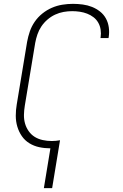

<svg xmlns="http://www.w3.org/2000/svg" viewBox="-20 -763 640 998"><path d="M208 215 242 8Q212 8 184 2Q156 -4 132.5 -18.5Q109 -33 93.5 -55.5Q78 -78 70 -105Q62 -132 62 -161.5Q62 -191 67 -220L121 -546Q126 -573 135 -599.5Q144 -626 160.5 -650Q177 -674 200 -692.5Q223 -711 249.5 -722.5Q276 -734 304 -738.5Q332 -743 359 -743Q385 -743 410.5 -739.5Q436 -736 458.5 -727Q481 -718 500 -703Q519 -688 530.5 -667Q542 -646 545.5 -621Q549 -596 545 -570L544 -565H502L503 -569Q506 -589 503 -609Q500 -629 490.5 -645.5Q481 -662 466 -673.5Q451 -685 433 -692Q415 -699 395 -702Q375 -705 355 -705Q333 -705 310.5 -701Q288 -697 266.5 -687Q245 -677 226.5 -661Q208 -645 195 -625.5Q182 -606 174.5 -584Q167 -562 163 -540L109 -214Q105 -190 104.5 -166.5Q104 -143 110 -121.5Q116 -100 129 -81.5Q142 -63 160.5 -51.5Q179 -40 202 -35Q225 -30 249 -30Q260 -30 270.5 -31Q281 -32 292 -34L251 215Z"/></svg>

Font: Iosevka XLt Ex Obl
Style: Regular
Weight: 200
Width: 7
Italic angle: -9°
Monospace: yes
Designer: Belleve Invis
Foundry: Belleve Invis
Version: Version 32.5.0; ttfautohint (v1.8.4)